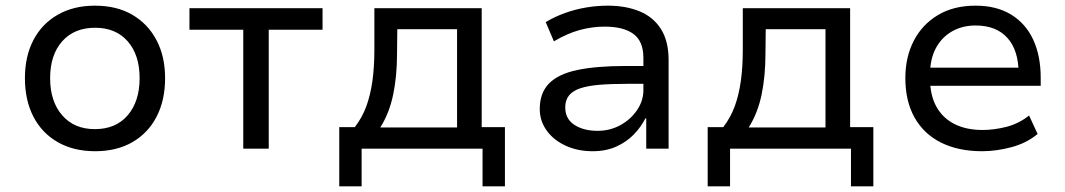

<svg xmlns="http://www.w3.org/2000/svg" viewBox="-20 -525 3761 678"><path d="M316 9Q240 9 184 -23Q128 -55 98 -113Q68 -171 68 -249Q68 -326 98 -383.5Q128 -441 184 -473Q240 -505 315 -505Q392 -505 447 -473Q502 -441 532.5 -383.5Q563 -326 563 -249Q563 -171 533 -113Q503 -55 447.5 -23Q392 9 316 9ZM315 -69Q389 -69 431 -118Q473 -167 473 -249Q473 -331 431 -379Q389 -427 316 -427Q242 -427 199.5 -379Q157 -331 157 -249Q157 -167 199.5 -118Q242 -69 315 -69Z M839 0V-420H649V-496H1119V-420H929V0Z M1178 133V-76H1233Q1259 -110 1273.5 -149.5Q1288 -189 1295 -238.5Q1302 -288 1302 -350V-496H1681V-76H1763V133H1684V0H1257V133ZM1323 -75H1594V-422H1383L1382 -335Q1382 -257 1368.5 -191.5Q1355 -126 1323 -75Z M2073 9Q2020 9 1977.5 -10.5Q1935 -30 1910.5 -64Q1886 -98 1886 -140Q1886 -197 1919 -230.5Q1952 -264 2019.5 -278Q2087 -292 2189 -292H2267V-229H2194Q2137 -229 2096 -225.5Q2055 -222 2028.5 -213Q2002 -204 1989 -187.5Q1976 -171 1976 -146Q1976 -105 2008.5 -84Q2041 -63 2090 -63Q2134 -63 2170.5 -83Q2207 -103 2229.5 -136Q2252 -169 2252 -207V-321Q2252 -379 2217 -405Q2182 -431 2115 -431Q2071 -431 2027 -419Q1983 -407 1936 -379L1907 -447Q1939 -466 1975 -479Q2011 -492 2049.5 -498.5Q2088 -505 2126 -505Q2190 -505 2238.5 -485Q2287 -465 2314 -422.5Q2341 -380 2341 -313V0H2262V-107H2259Q2244 -77 2218.5 -50.5Q2193 -24 2156.5 -7.5Q2120 9 2073 9Z M2479 133V-76H2534Q2560 -110 2574.5 -149.5Q2589 -189 2596 -238.5Q2603 -288 2603 -350V-496H2982V-76H3064V133H2985V0H2558V133ZM2624 -75H2895V-422H2684L2683 -335Q2683 -257 2669.5 -191.5Q2656 -126 2624 -75Z M3448 9Q3364 9 3303 -21.5Q3242 -52 3209.5 -110Q3177 -168 3177 -249Q3177 -323 3206.5 -380.5Q3236 -438 3291.5 -471.5Q3347 -505 3425 -505Q3499 -505 3550.5 -473.5Q3602 -442 3628.5 -385Q3655 -328 3655 -250V-222H3244V-286H3596L3577 -265Q3577 -347 3537.5 -391Q3498 -435 3425 -435Q3378 -435 3341.5 -414Q3305 -393 3284.5 -354.5Q3264 -316 3264 -260V-250Q3264 -189 3286.5 -148.5Q3309 -108 3350.5 -87Q3392 -66 3450 -66Q3490 -66 3533.5 -77Q3577 -88 3614 -117L3644 -52Q3606 -20 3552.5 -5.5Q3499 9 3448 9Z"/></svg>

Font: Nunito Sans 7pt
Style: Regular
Weight: 400
Designer: Vernon Adams
Foundry: Vernon Adams
Version: Version 3.101;gftools[0.9.27]